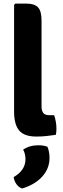

<svg xmlns="http://www.w3.org/2000/svg" viewBox="-20 -756 353 1070"><path d="M282 -114Q287.5 -97.5 291 -78.2Q294.5 -59 294.5 -40Q294.5 -31.5 293.8 -22Q293 -12.5 290.5 -4.5Q268 -1 240 2Q212 5 183 5Q115 5 86.8 -28.8Q58.5 -62.5 58.5 -134V-729L65.5 -736H126.5Q172.5 -736 192 -715Q211.5 -694 211.5 -642V-161.5Q211.5 -138.5 221.5 -126.2Q231.5 -114 254.5 -114ZM244 61.5Q249.5 72.5 252.8 89.8Q256 107 256 123Q256 183.5 215 228.5Q174 273.5 103 294.5Q84.5 288 72 270.8Q59.5 253.5 56 231Q122 193 122 131Q122 118 119 104.2Q116 90.5 109 78Q144 53.5 194.5 53.5Q207.5 53.5 220.2 55.5Q233 57.5 244 61.5Z"/></svg>

Font: Signika Light
Style: Bold
Weight: 700
Version: Version 2.003;gftools[0.9.32]